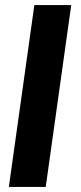

<svg xmlns="http://www.w3.org/2000/svg" viewBox="-20 -740 319 760"><path d="M262 -720 161 0H15L116 -720Z"/></svg>

Font: Chivo
Style: Bold Italic
Weight: 700
Italic angle: -8.05°
Designer: Hector Gatti
Foundry: Omnibus-Type
Version: Version 1.007